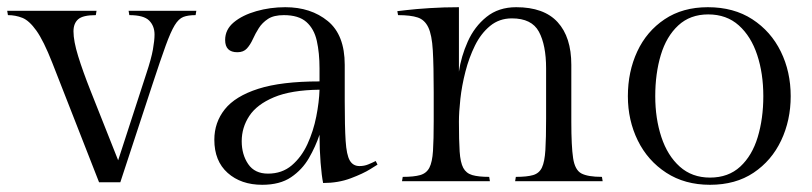

<svg xmlns="http://www.w3.org/2000/svg" viewBox="-45 -503 2255 533"><path d="M314 -461 312 -473H500L498 -461Q477 -461 464 -456Q451 -451 440 -433Q429 -415 415 -376.5Q401 -338 379 -271L289 3H230L100 -329Q76 -390 56 -418Q36 -446 17 -453.5Q-2 -461 -23 -461L-25 -473H223L221 -461Q185 -461 172 -449.5Q159 -438 159 -416Q159 -389 172 -347Q185 -305 206 -252L283 -58L361 -298Q375 -340 379.5 -365.5Q384 -391 384 -407Q384 -431 369 -446Q354 -461 314 -461Z M912 -323V-222Q912 -151 914.5 -112Q917 -73 926 -57.5Q935 -42 953 -42Q966 -42 977 -46.5Q988 -51 998 -56L1003 -46Q1003 -46 983 -33.5Q963 -21 928.5 -8Q894 5 852 5Q848 -14 845 -51Q842 -88 842 -129Q831 -96 812.5 -64Q794 -32 763 -11Q732 10 683 10Q624 10 587 -23Q550 -56 550 -115Q550 -163 579 -199.5Q608 -236 672 -256.5Q736 -277 842 -277V-313Q842 -356 834.5 -389.5Q827 -423 805.5 -442Q784 -461 743 -461Q715 -461 699 -450.5Q683 -440 673.5 -425Q664 -410 657 -394.5Q650 -379 640.5 -368.5Q631 -358 614 -358Q580 -358 580 -392Q580 -421 604 -441Q628 -461 666.5 -472Q705 -483 747 -483Q818 -483 865 -444.5Q912 -406 912 -323ZM699 -21Q738 -21 765 -44Q792 -67 808.5 -103Q825 -139 833 -179.5Q841 -220 842 -254Q763 -253 715.5 -233Q668 -213 647 -181Q626 -149 626 -111Q626 -74 644 -47.5Q662 -21 699 -21Z M1229 -483V-304Q1235 -346 1253.5 -387.5Q1272 -429 1305.5 -456Q1339 -483 1388 -483Q1465 -483 1503 -441.5Q1541 -400 1541 -323V-165Q1541 -97 1546 -64Q1551 -31 1569 -21.5Q1587 -12 1626 -12L1628 0H1385L1387 -12Q1418 -12 1435 -17Q1452 -22 1459.5 -38Q1467 -54 1469 -86.5Q1471 -119 1471 -174V-313Q1471 -378 1451 -415Q1431 -452 1376 -452Q1341 -452 1315.5 -431Q1290 -410 1273.5 -376.5Q1257 -343 1247 -304Q1237 -265 1233 -228.5Q1229 -192 1229 -165Q1229 -113 1231 -82.5Q1233 -52 1241 -37Q1249 -22 1266 -17Q1283 -12 1313 -12L1315 0H1071L1073 -12Q1104 -12 1121.5 -17Q1139 -22 1147 -37.5Q1155 -53 1157 -84Q1159 -115 1159 -167V-247Q1159 -320 1156.5 -363Q1154 -406 1144 -427Q1134 -448 1114.5 -454.5Q1095 -461 1060 -461L1058 -472Q1058 -472 1083.5 -475Q1109 -478 1148 -480.5Q1187 -483 1229 -483Z M1920 -483Q1992 -483 2043.5 -449.5Q2095 -416 2122.5 -360Q2150 -304 2150 -236Q2150 -169 2123.5 -113Q2097 -57 2047 -23.5Q1997 10 1926 10Q1856 10 1804.5 -23.5Q1753 -57 1725.5 -113Q1698 -169 1698 -236Q1698 -304 1724 -360Q1750 -416 1800 -449.5Q1850 -483 1920 -483ZM1926 -10Q1977 -10 2010 -40.5Q2043 -71 2058.5 -122.5Q2074 -174 2074 -236Q2074 -299 2057 -350.5Q2040 -402 2006 -432.5Q1972 -463 1921 -463Q1871 -463 1838 -432.5Q1805 -402 1789.5 -350.5Q1774 -299 1774 -236Q1774 -174 1791 -122.5Q1808 -71 1842 -40.5Q1876 -10 1926 -10Z"/></svg>

Font: Gilda Display
Style: Regular
Weight: 400
Designer: Eduardo Rodriguez Tunni
Foundry: Eduardo Rodriguez Tunni
Version: Version 1.002; ttfautohint (v1.8.4.7-5d5b);gftools[0.9.22]